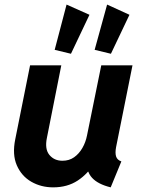

<svg xmlns="http://www.w3.org/2000/svg" viewBox="-20 -807 615 835"><path d="M211.4 7.8Q158.7 7.8 116.2 -16.6Q73.7 -41 53.2 -87.9Q32.7 -134.8 46.4 -201.7L110.8 -522.9H246.6L184.1 -208Q173.8 -158.7 194.8 -133.3Q215.8 -107.9 251.5 -107.9Q280.8 -107.9 302.2 -123Q323.7 -138.2 338.1 -163.1Q352.5 -188 358.4 -217.8L420.4 -522.9H556.2L484.9 -167.5Q480 -141.6 484.9 -126.5Q489.7 -111.3 507.8 -105L461.4 7.8Q405.8 -5.9 380.4 -33.7Q355 -61.5 361.8 -98.6L397.5 -60.1H328.1L390.6 -99.1Q362.8 -51.3 317.9 -21.7Q272.9 7.8 211.4 7.8ZM462.4 -573.2 391.6 -590.3 445.8 -787.1 543 -742.7ZM288.6 -573.2 217.8 -590.3 269.5 -787.1 369.1 -742.7Z"/></svg>

Font: Reddit Sans
Style: Bold Italic
Weight: 700
Italic angle: -11.25°
Designer: Stephen Hutchings
Version: Version 1.013